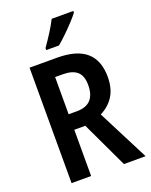

<svg xmlns="http://www.w3.org/2000/svg" viewBox="-170 -1026 877 1116"><g transform="rotate(-20 269.0 -468.5)"><path d="M243 -714Q365 -714 424 -662.5Q483 -611 483 -509Q483 -438 453.5 -391Q424 -344 370 -317L532 0H398L263 -286H195V0H74V-714ZM242 -612H195V-382H246Q360 -382 360 -503Q360 -560 331 -586Q302 -612 242 -612ZM426 -927Q412 -908 386 -880Q360 -852 331 -824Q302 -796 279 -777H200V-789Q226 -826 250.5 -864.5Q275 -903 292 -937H426Z"/></g></svg>

Font: Noto Sans Myanmar UI Condensed SemiBold
Style: Regular
Weight: 600
Width: 3
Designer: Monotype Design Team
Foundry: Monotype Imaging Inc.
Version: Version 2.103; ttfautohint (v1.8.4.7-5d5b)